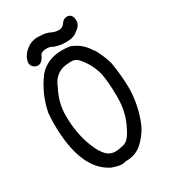

<svg xmlns="http://www.w3.org/2000/svg" viewBox="-201 -898 901 1021"><g transform="rotate(-30 250.0 -387.5)"><path d="M115 -652Q83 -656 77 -688Q82 -729 114 -755Q146 -784 189 -784L208 -783Q236 -783 262 -771Q282 -760 307 -760Q330 -760 342.5 -779.5Q355 -799 376 -801Q412 -801 412 -757Q412 -727 376 -705Q357 -685 306 -685Q269 -685 235 -698Q219 -708 201 -708Q166 -708 158 -689Q141 -652 115 -652ZM238 26Q219 26 180 12Q34 -61 34 -341Q34 -374 37 -407Q58 -514 123 -599Q176 -659 266 -659Q291 -659 315 -655Q365 -637 398 -595Q408 -579 420 -565Q445 -519 460 -468Q473 -391 475 -313Q475 -223 446 -139Q426 -73 378 -25Q334 22 270 22H267Q251 26 238 26ZM245 -50Q263 -50 295.5 -58Q328 -66 354 -120Q397 -199 397 -290V-315Q397 -377 387 -439Q369 -515 316 -570Q299 -583 279 -583L265 -582Q180 -582 148 -498Q110 -426 110 -347Q110 -217 159 -118Q178 -81 200 -64Q219 -50 245 -50Z"/></g></svg>

Font: Xiaolai SC
Style: Regular
Weight: 400
Designer: Nozomi Seto 瀬戸のぞみ
Version: Version 3.11;December 4, 2020;FontCreator 13.0.0.2613 64-bit